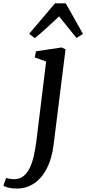

<svg xmlns="http://www.w3.org/2000/svg" viewBox="-141 -843 503 1118"><path d="M171.2 -0.7Q161.2 81 131.6 138Q102 195.1 57.4 225Q12.9 254.9 -42.7 254.9Q-68 254.9 -90.1 250.1Q-112.3 245.2 -121.2 236.9L-104.7 193.1Q-97.7 195.8 -84.5 198.1Q-71.2 200.5 -60 200.5Q-26.6 200.5 -3.9 182.2Q18.9 163.9 33.6 131.9Q48.3 100 57.2 58.5Q66.1 17 71.8 -29.3L127.6 -484.8L61.2 -508.7L68.8 -544.4L218.4 -566.6L240.6 -556ZM62 -620.8 28.7 -646.3 179.2 -823.5H242L342 -645.7L304.7 -621.7Q279.8 -652.4 254.2 -684Q228.7 -715.7 203.2 -747.5Q168.7 -715.4 133.9 -683.5Q99 -651.6 62 -620.8Z"/></svg>

Font: Merriweather 7pt Light
Style: Italic
Weight: 300
Italic angle: -7.8°
Designer: Eben Sorkin
Foundry: Eben Sorkin
Version: Version 2.200;gftools[0.9.31]